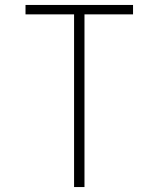

<svg xmlns="http://www.w3.org/2000/svg" viewBox="-20 -755 640 775"><path d="M279 0V-697H83V-735H517V-697H321V0Z"/></svg>

Font: Iosevka SS04 XLt Ex
Style: Regular
Weight: 200
Width: 7
Monospace: yes
Designer: Belleve Invis
Foundry: Belleve Invis
Version: Version 19.0.0; ttfautohint (v1.8.4)